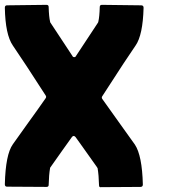

<svg xmlns="http://www.w3.org/2000/svg" viewBox="-20 -772 722 793"><path d="M537 -175Q567 -130 570 -10Q570 0 560 0L398 1Q389 3 389 -7Q388 -49 383 -78Q382 -78 382 -79Q382 -80 381 -81Q366 -103 332 -150Q327 -157 313.5 -176Q300 -195 292 -206Q284 -215 277 -206Q269 -194 237 -150Q201 -100 189 -82Q187 -80 187 -79Q182 -50 181 -8Q181 0 172 0L9 -1Q0 -1 0 -11Q3 -134 33 -176Q52 -203 90 -256Q140 -325 169 -367Q172 -372 169 -377Q81 -514 33 -584Q2 -629 0 -740Q0 -750 9 -750L172 -752Q181 -752 181 -743Q182 -703 187 -682Q187 -680 188 -679Q200 -660 233.5 -610Q267 -560 279 -541Q281 -536 286.5 -536Q292 -536 294 -541Q345 -619 385 -679Q385 -680 386 -682Q391 -703 392 -743Q392 -752 401 -752L563 -750Q573 -750 573 -740Q570 -627 540 -584Q509 -540 402 -374Q399 -369 402 -364Q405 -359 479 -256Q514 -208 537 -175Z"/></svg>

Font: Punc
Style: Bold
Weight: 400
Designer: The Kinetic
Foundry: The Kinetic
Version: Version 1.000;PS 001.001;hotconv 1.0.56